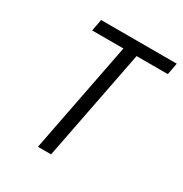

<svg xmlns="http://www.w3.org/2000/svg" viewBox="-158 -790 866 910"><g transform="rotate(30 275.0 -335.0)"><path d="M176 0 294 -606H123L135 -670H549L537 -606H366L248 0Z"/></g></svg>

Font: Lode Term
Style: Italic
Weight: 400
Italic angle: -11°
Monospace: yes
Designer: Belleve Invis
Foundry: Belleve Invis
Version: Version 29.2.0